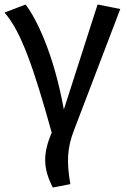

<svg xmlns="http://www.w3.org/2000/svg" viewBox="-25 -601 566 854"><path d="M89 -581 -5 -545C69 -462 126 -295 205 -11C165 83 166 148 210 233L288 218C271 121 273 57 305 -24L510 -561L409 -581L259 -114C214 -361 139 -514 89 -581Z"/></svg>

Font: Glow Sans SC Normal Medium
Style: Regular
Weight: 600
Designer: Ryoko NISHIZUKA (kana, bopomofo & ideographs); Paul D. Hunt (Latin, Greek & Cyrillic); Sandoll Communications, Soo-young
Version: Version 0.93